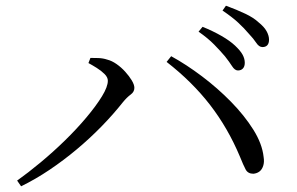

<svg xmlns="http://www.w3.org/2000/svg" viewBox="-20 -739 1040 673"><path d="M769 -541Q753 -560 731 -582.5Q709 -605 676 -628L690 -645Q727 -630 756.5 -613Q786 -596 804 -579Q823 -561 830.5 -547Q838 -533 838 -519Q838 -506 831.5 -499Q825 -492 814 -492Q803 -492 793.5 -507Q784 -522 769 -541ZM852 -621Q835 -641 814.5 -660Q794 -679 760 -702L772 -719Q810 -705 839.5 -691Q869 -677 886 -661Q906 -645 914.5 -629.5Q923 -614 923 -600Q923 -587 917 -580.5Q911 -574 900 -574Q888 -574 878.5 -588.5Q869 -603 852 -621ZM290 -518 297 -536Q309 -536 325 -535.5Q341 -535 356 -530Q372 -526 388.5 -514.5Q405 -503 419 -487.5Q433 -472 442 -457Q451 -442 451 -431Q451 -417 438 -407.5Q425 -398 411 -381Q377 -338 336 -296Q295 -254 249 -215.5Q203 -177 154 -144Q105 -111 54 -86L40 -106Q78 -133 122 -169.5Q166 -206 207.5 -246.5Q249 -287 283 -327.5Q317 -368 337.5 -401.5Q358 -435 358 -456Q358 -468 346.5 -479.5Q335 -491 319 -501Q303 -511 290 -518ZM868 -130Q849 -130 841 -145Q833 -160 821 -190Q779 -290 716.5 -371Q654 -452 564 -522L580 -542Q633 -513 688 -471.5Q743 -430 790 -382Q837 -334 868 -284.5Q899 -235 904 -189Q907 -171 902.5 -157.5Q898 -144 889 -137.5Q880 -131 868 -130Z"/></svg>

Font: Early Summer Mincho
Style: Regular
Weight: 400
Designer: GuiWonder
Version: Version 1.002